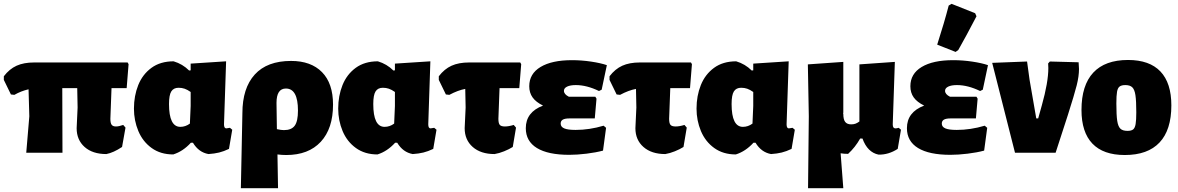

<svg xmlns="http://www.w3.org/2000/svg" viewBox="-28 -797 6148 1002"><path d="M554 -337 548 -177Q548 -155 554.5 -146Q561 -137 577 -137Q593 -137 615 -145L627 -131L609 -30Q564 0 527 7Q455 7 413.5 -30Q372 -67 372 -128L377 -236L375 -337H297L298 0H109L125 -190L121 -331Q82 -322 47 -302L29 -304L-8 -380V-399Q21 -437 58.5 -454Q96 -471 150 -471H638L643 -462L633 -337Z M1184 -120 1167 -20Q1140 -7 1115.5 -1Q1091 5 1060 7Q1009 -2 979 -52H968Q927 -7 876 9Q810 9 763.5 -24.5Q717 -58 694 -113Q671 -168 671 -230Q671 -297 693.5 -353Q716 -409 762.5 -443Q809 -477 878 -477Q925 -463 959 -429L967 -430V-465L1152 -477L1141 -148Q1141 -127 1153 -127L1172 -130ZM913 -135Q940 -135 963 -152L967 -244V-317Q950 -329 935.5 -334Q921 -339 904 -339Q878 -339 866 -320Q854 -301 854 -254Q854 -135 913 -135Z M1710 -251Q1710 -126 1646 -57Q1582 12 1466 12Q1443 12 1420 9L1423 185H1229L1237 -206Q1237 -337 1301.5 -408Q1366 -479 1491 -479Q1595 -479 1652.5 -420.5Q1710 -362 1710 -251ZM1527 -220Q1527 -335 1464 -335Q1415 -335 1415 -260L1417 -123Q1439 -118 1454 -118Q1493 -118 1510 -141Q1527 -164 1527 -220Z M2250 -120 2233 -20Q2206 -7 2181.5 -1Q2157 5 2126 7Q2075 -2 2045 -52H2034Q1993 -7 1942 9Q1876 9 1829.5 -24.5Q1783 -58 1760 -113Q1737 -168 1737 -230Q1737 -297 1759.5 -353Q1782 -409 1828.5 -443Q1875 -477 1944 -477Q1991 -463 2025 -429L2033 -430V-465L2218 -477L2207 -148Q2207 -127 2219 -127L2238 -130ZM1979 -135Q2006 -135 2029 -152L2033 -244V-317Q2016 -329 2001.5 -334Q1987 -339 1970 -339Q1944 -339 1932 -320Q1920 -301 1920 -254Q1920 -135 1979 -135Z M2579 -337 2573 -177Q2573 -154 2580 -145.5Q2587 -137 2607 -137Q2627 -137 2653 -145L2665 -131L2648 -30Q2629 -18 2603 -7.5Q2577 3 2553 7Q2481 7 2439 -30Q2397 -67 2397 -128L2402 -236L2400 -333Q2362 -326 2317 -302L2299 -304L2262 -380V-399Q2291 -437 2328.5 -454Q2366 -471 2420 -471H2687L2692 -462L2682 -337Z M3122 -141 3135 -130 3119 -11Q3082 -1 3033 5Q2984 11 2943 11Q2832 11 2774 -24.5Q2716 -60 2716 -128Q2716 -212 2806 -246Q2769 -264 2751.5 -288.5Q2734 -313 2734 -347Q2734 -412 2793 -447.5Q2852 -483 2957 -483Q3007 -483 3057 -475.5Q3107 -468 3139 -457L3112 -329L3098 -322Q3034 -353 2977 -353Q2948 -353 2931.5 -345Q2915 -337 2915 -323Q2915 -305 2941 -292H3079L3085 -282L3076 -179H2944Q2920 -179 2909 -172.5Q2898 -166 2898 -152Q2898 -135 2916.5 -127Q2935 -119 2976 -119Q3048 -119 3122 -141Z M3470 -337 3464 -177Q3464 -154 3471 -145.5Q3478 -137 3498 -137Q3518 -137 3544 -145L3556 -131L3539 -30Q3520 -18 3494 -7.5Q3468 3 3444 7Q3372 7 3330 -30Q3288 -67 3288 -128L3293 -236L3291 -333Q3253 -326 3208 -302L3190 -304L3153 -380V-399Q3182 -437 3219.5 -454Q3257 -471 3311 -471H3578L3583 -462L3573 -337Z M4120 -120 4103 -20Q4076 -7 4051.5 -1Q4027 5 3996 7Q3945 -2 3915 -52H3904Q3863 -7 3812 9Q3746 9 3699.5 -24.5Q3653 -58 3630 -113Q3607 -168 3607 -230Q3607 -297 3629.5 -353Q3652 -409 3698.5 -443Q3745 -477 3814 -477Q3861 -463 3895 -429L3903 -430V-465L4088 -477L4077 -148Q4077 -127 4089 -127L4108 -130ZM3849 -135Q3876 -135 3899 -152L3903 -244V-317Q3886 -329 3871.5 -334Q3857 -339 3840 -339Q3814 -339 3802 -320Q3790 -301 3790 -254Q3790 -135 3849 -135Z M4674 -120 4657 -20Q4609 11 4557 10Q4499 -2 4473 -74H4461Q4435 -28 4398 6Q4377 6 4359 3L4373 185H4189L4193 -190L4188 -461L4373 -474V-210L4372 -202L4373 -203Q4373 -173 4383 -160.5Q4393 -148 4414 -148Q4427 -148 4436.5 -151.5Q4446 -155 4457 -163V-461L4642 -474L4631 -148Q4631 -137 4634.5 -132Q4638 -127 4645 -127Q4652 -127 4662 -130Z M5111 -141 5124 -130 5108 -11Q5071 -1 5022 5Q4973 11 4932 11Q4821 11 4763 -24.5Q4705 -60 4705 -128Q4705 -212 4795 -246Q4758 -264 4740.5 -288.5Q4723 -313 4723 -347Q4723 -412 4782 -447.5Q4841 -483 4946 -483Q4996 -483 5046 -475.5Q5096 -468 5128 -457L5101 -329L5087 -322Q5023 -353 4966 -353Q4937 -353 4920.5 -345Q4904 -337 4904 -323Q4904 -305 4930 -292H5068L5074 -282L5065 -179H4933Q4909 -179 4898 -172.5Q4887 -166 4887 -152Q4887 -135 4905.5 -127Q4924 -119 4965 -119Q5037 -119 5111 -141ZM4938 -777 5061 -728 5068 -712Q5014 -608 4973 -536L4959 -526L4863 -564Q4900 -679 4923 -768Z M5603 -437Q5603 -399 5591 -351.5Q5579 -304 5545 -197L5481 0H5269L5150 -469L5332 -476L5345 -381L5380 -179H5390L5409 -247Q5443 -368 5443 -442Q5443 -458 5442 -466L5451 -476L5601 -472Q5603 -448 5603 -437Z M6085 -247Q6085 -119 6023.5 -53.5Q5962 12 5842 12Q5730 12 5673 -47.5Q5616 -107 5616 -223Q5616 -352 5677.5 -418Q5739 -484 5859 -484Q5971 -484 6028 -424Q6085 -364 6085 -247ZM5798 -257Q5798 -196 5802.5 -166.5Q5807 -137 5819 -125.5Q5831 -114 5856 -114Q5876 -114 5885.5 -121.5Q5895 -129 5898.5 -149.5Q5902 -170 5902 -211Q5902 -271 5897.5 -300.5Q5893 -330 5881 -341.5Q5869 -353 5845 -353Q5825 -353 5815 -345.5Q5805 -338 5801.5 -318Q5798 -298 5798 -257Z"/></svg>

Font: Luna Sans Black
Style: Regular
Weight: 900
Designer: Juan Pablo del Peral
Foundry: Huerta Tipografica
Version: Version 2.001; ttfautohint (v1.5)